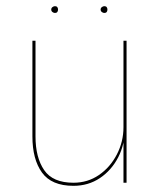

<svg xmlns="http://www.w3.org/2000/svg" viewBox="-20 -592 515 622"><path d="M380 0H390V-460H380ZM95 -150V-460H85V-150Q85 -76 116 -33Q147 10 218 10Q266 10 303.5 -15Q341 -40 363 -82.5Q385 -125 385 -180H380Q380 -133 358.5 -91.5Q337 -50 300.5 -25Q264 0 218 0Q151 0 123 -41Q95 -82 95 -150ZM306 -561Q306 -556 310 -553Q314 -550 318 -550Q323 -550 325.5 -553Q328 -556 328 -561Q328 -566 325.5 -569Q323 -572 318 -572Q314 -572 310 -569Q306 -566 306 -561ZM146 -561Q146 -556 150 -553Q154 -550 158 -550Q163 -550 165.5 -553Q168 -556 168 -561Q168 -566 165.5 -569Q163 -572 158 -572Q154 -572 150 -569Q146 -566 146 -561Z"/></svg>

Font: Jost Thin
Style: Regular
Weight: 250
Version: Version 3.710